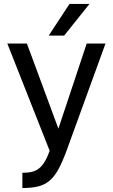

<svg xmlns="http://www.w3.org/2000/svg" viewBox="-20 -750 570 970"><path d="M93 123Q121 123 141.5 118Q162 113 177.5 100.5Q193 88 206 66.5Q219 45 231 12L17 -530H116L275 -100L418 -530H513L316 12Q295 69 275 105.5Q255 142 230 163Q205 184 172 192Q139 200 93 200ZM331 -730H432L304 -570H226Z"/></svg>

Font: Golos UI
Style: Regular
Weight: 400
Designer: A.Korolkova, Vitaly Kuzmin
Foundry: ParaType Ltd
Version: Version 2.000